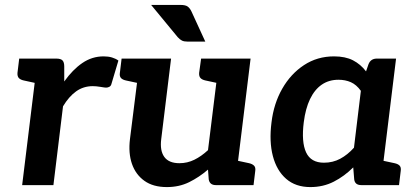

<svg xmlns="http://www.w3.org/2000/svg" viewBox="-20 -752 1690 780"><path d="M70 0 133 -514H208Q227 -514 234 -506.5Q241 -499 241 -482V-421Q275 -469 314.5 -496Q354 -523 401 -523Q420 -523 435 -518.5Q450 -514 461 -506L433 -412Q431 -403 424.5 -399.5Q418 -396 411 -396Q406 -396 388.5 -399Q371 -402 357 -402Q319 -402 289.5 -381Q260 -360 236 -320L197 0ZM158 -514 132 -413 77 -425Q63 -428 56.5 -435Q50 -442 51 -456L58 -514Z M658 8Q602 8 566.5 -17.5Q531 -43 516 -86.5Q501 -130 508 -187L549 -514H675L635 -187Q629 -140 647.5 -114.5Q666 -89 709 -89Q741 -89 769.5 -103Q798 -117 825 -142L871 -514H998L935 0H857Q832 0 828 -23L825 -63Q789 -32 748.5 -12Q708 8 658 8ZM911 0 936 -101 992 -89Q1005 -86 1012 -79Q1019 -72 1017 -58L1010 0ZM573 -514 548 -413 492 -425Q478 -428 471.5 -435Q465 -442 467 -456L474 -514ZM896 -514 871 -413 815 -425Q801 -428 794.5 -435Q788 -442 789 -456L797 -514ZM594 -732H713Q734 -732 743 -725Q752 -718 758 -705L814 -583H742Q728 -583 719.5 -587Q711 -591 702 -601Z M1241 8Q1181 8 1142.5 -25.5Q1104 -59 1088.5 -118Q1073 -177 1083 -255Q1092 -331 1126.5 -391.5Q1161 -452 1215 -487.5Q1269 -523 1337 -523Q1383 -523 1414 -507Q1445 -491 1467 -462L1477 -491Q1486 -514 1511 -514H1589L1526 0H1448Q1422 0 1419 -23L1415 -72Q1379 -36 1336 -14Q1293 8 1241 8ZM1296 -91Q1332 -91 1362 -107Q1392 -123 1418 -152L1446 -383Q1428 -408 1405.5 -418Q1383 -428 1355 -428Q1316 -428 1287 -408Q1258 -388 1239.5 -349.5Q1221 -311 1214 -255Q1204 -175 1223.5 -133Q1243 -91 1296 -91ZM1502 0 1527 -101 1583 -89Q1597 -86 1603.5 -79Q1610 -72 1608 -58L1601 0Z"/></svg>

Font: Aleo
Style: Bold Italic
Weight: 700
Italic angle: -7°
Version: Version 2.001;gftools[0.9.29]